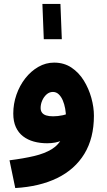

<svg xmlns="http://www.w3.org/2000/svg" viewBox="-20 -719 538 969"><path d="M57 230 28 90Q99 81 152 68.5Q205 56 241 34Q277 12 295 -26.5Q313 -65 313 -126Q313 -148 309 -170.5Q305 -193 297 -212Q289 -231 276.5 -243Q264 -255 247 -255Q229 -255 215 -242.5Q201 -230 193 -211.5Q185 -193 185 -174Q185 -160 192 -150.5Q199 -141 213 -136.5Q227 -132 248 -132Q272 -132 297.5 -137.5Q323 -143 344 -153L348 -44Q324 -25 293 -10.5Q262 4 218 4Q182 4 151 -4.5Q120 -13 96.5 -31Q73 -49 60 -77.5Q47 -106 47 -146Q47 -195 63 -241Q79 -287 107.5 -323.5Q136 -360 173.5 -381.5Q211 -403 253 -403Q303 -403 340.5 -378Q378 -353 403 -312.5Q428 -272 441 -225Q454 -178 454 -135Q454 -22 406 57Q358 136 269 179.5Q180 223 57 230ZM201 -521 194 -699H285L292 -521Z"/></svg>

Font: Farlight84_Sys_V01
Style: Bold
Weight: 700
Designer: Monotype Design Team, Nadine Chahine and Nizar Qandah
Foundry: Monotype Imaging Inc.
Version: Version 2.004;October 31, 2024;FontCreator 14.0.0.2814 64-bi